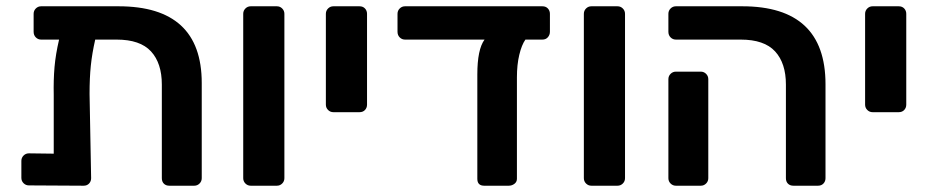

<svg xmlns="http://www.w3.org/2000/svg" viewBox="-20 -591 2968 611"><path d="M111 -465Q101 -465 94 -472Q87 -479 87 -490V-547Q87 -557 94 -564Q101 -571 111 -571H357Q622 -571 622 -327V-24Q622 -14 615 -7Q608 0 598 0H519Q508 0 501.5 -6.5Q495 -13 495 -24V-322Q495 -390 460.5 -427.5Q426 -465 351 -465H283Q273 -421 269 -382Q265 -343 265 -292L270 -24Q270 -14 263.5 -7Q257 0 246 0L72 -1Q62 -1 55 -8Q48 -15 48 -25V-79Q48 -89 55 -96Q62 -103 72 -103L151 -102V-289Q150 -337 153.5 -377.5Q157 -418 168 -465Z M778 0Q768 0 761 -7Q754 -14 754 -24V-547Q754 -557 761 -564Q768 -571 778 -571H861Q871 -571 878 -564Q885 -557 885 -547V-24Q885 -14 878 -7Q871 0 861 0Z M1041 -234Q1031 -234 1024 -241Q1017 -248 1017 -258V-547Q1017 -557 1024 -564Q1031 -571 1041 -571H1124Q1135 -571 1141.5 -564Q1148 -557 1148 -547V-258Q1148 -248 1141.5 -241Q1135 -234 1124 -234Z M1521 0Q1499 0 1499 -22V-354Q1499 -434 1522 -465H1269Q1259 -465 1252 -472Q1245 -479 1245 -490V-547Q1245 -557 1252 -564Q1259 -571 1269 -571H1706Q1717 -571 1723.5 -564Q1730 -557 1730 -547V-490Q1730 -480 1723.5 -472.5Q1717 -465 1706 -465H1652Q1640 -448 1632.5 -416.5Q1625 -385 1625 -345V-22Q1625 -12 1617 -6Q1609 0 1599 0Z M1862 0Q1852 0 1845 -7Q1838 -14 1838 -24V-547Q1838 -557 1845 -564Q1852 -571 1862 -571H1945Q1955 -571 1962 -564Q1969 -557 1969 -547V-24Q1969 -14 1962 -7Q1955 0 1945 0Z M2505 0Q2494 0 2487.5 -6.5Q2481 -13 2481 -24V-322Q2481 -390 2446.5 -427.5Q2412 -465 2337 -465H2131Q2121 -465 2114 -472Q2107 -479 2107 -490V-547Q2107 -557 2114 -564Q2121 -571 2131 -571H2342Q2607 -571 2607 -323V-24Q2607 -14 2600.5 -7Q2594 0 2583 0ZM2131 0Q2121 0 2114 -7Q2107 -14 2107 -24V-339Q2107 -349 2114 -356Q2121 -363 2131 -363H2210Q2220 -363 2227 -356Q2234 -349 2234 -339V-24Q2234 -14 2227 -7Q2220 0 2210 0Z M2757 -234Q2747 -234 2740 -241Q2733 -248 2733 -258V-547Q2733 -557 2740 -564Q2747 -571 2757 -571H2840Q2851 -571 2857.5 -564Q2864 -557 2864 -547V-258Q2864 -248 2857.5 -241Q2851 -234 2840 -234Z"/></svg>

Font: Rubik Medium
Style: Regular
Weight: 500
Designer: Hubert and Fischer
Foundry: Hubert and Fischer
Version: Version 2.300; ttfautohint (v1.8.4.7-5d5b);gftools[0.9.30]